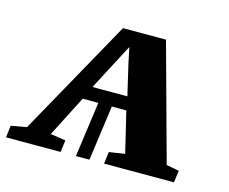

<svg xmlns="http://www.w3.org/2000/svg" viewBox="-98 -656 916 768"><g transform="rotate(15 360.0 -271.5)"><path d="M-16.5 0 -10.5 -49.5 54 -61 322.5 -543H500.5L633 -59.5L685.5 -49.5L679 0H389.5L396 -49.5L461 -59.5L420.5 -228.5H360.5L329 0H273L304.5 -228.5L240 -229L153 -59L216 -49.5L209.5 0ZM265.5 -284H410L380.5 -410L366.5 -476.5L331.5 -410Z"/></g></svg>

Font: Merriweather 48pt ExtraBold
Style: Italic
Weight: 800
Italic angle: -7.8°
Version: Version 2.101